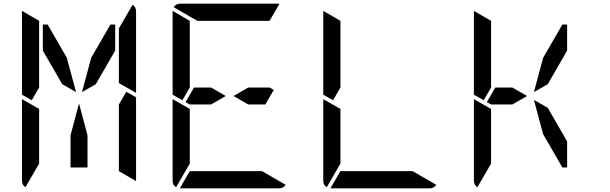

<svg xmlns="http://www.w3.org/2000/svg" viewBox="-20 -1020 3304 1040"><path d="M212 -746V-887H238L342 -707L392 -521L317 -564ZM664 -523 717 -493V-41Q717 -41 717 -39L624 -93V-95V-103V-113V-218V-454ZM192 -218V-134L118 -6Q99 -18 99 -41V-483L192 -430ZM474 -707 578 -887H604V-746L499 -564L424 -521ZM454 -287V-113H362V-287L408 -460ZM698 -994Q717 -982 717 -959V-517L624 -570V-607V-782V-866ZM99 -959Q99 -959 99 -961L192 -907V-905V-895V-887V-782V-578V-546L152 -477L99 -507Z M1203 -500 1123 -454H1028H1008L985 -467L1031 -546H1123ZM1440 -546 1463 -533 1417 -454H1325L1245 -500L1325 -546ZM1008 -218V-134L934 -6Q915 -18 915 -41V-483L1008 -430ZM1049 -907 921 -981Q933 -1000 956 -1000H1492Q1492 -1000 1494 -1000L1440 -907H1437H1406H1270H1178ZM1399 -93 1527 -19Q1515 0 1492 0H956Q956 0 954 0L1008 -93H1011H1042H1178H1270ZM915 -959Q915 -959 915 -961L1008 -907V-905V-895V-887V-782V-578V-546L968 -477L915 -507Z M1824 -218V-134L1750 -6Q1731 -18 1731 -41V-483L1824 -430ZM2215 -93 2343 -19Q2331 0 2308 0H1772Q1772 0 1770 0L1824 -93H1827H1858H1994H2086ZM1731 -959Q1731 -959 1731 -961L1824 -907V-905V-895V-887V-782V-578V-546L1784 -477L1731 -507Z M2835 -500 2755 -454H2660H2640L2617 -467L2663 -546H2755ZM2640 -218V-134L2566 -6Q2547 -18 2547 -41V-483L2640 -430ZM2922 -707 3026 -887H3052V-746L2947 -564L2872 -521ZM3052 -254V-113H3026L2922 -293L2872 -479L2947 -436ZM2547 -959Q2547 -959 2547 -961L2640 -907V-905V-895V-887V-782V-578V-546L2600 -477L2547 -507Z"/></svg>

Font: DSEG14 Modern
Style: Regular
Weight: 400
Designer: Keshikan(Twitter:@keshinomi_88pro)
Version: Version 0.46